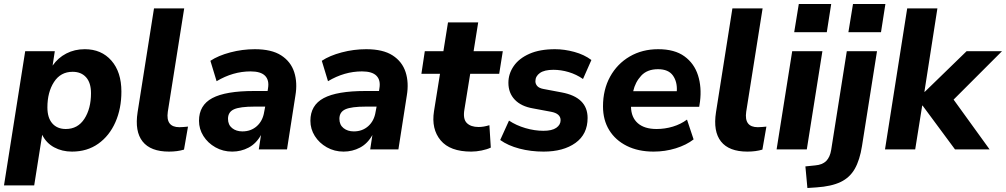

<svg xmlns="http://www.w3.org/2000/svg" viewBox="-29 -747 5030 960"><path d="M-9 180 97 -491H245L234 -419Q261 -458 302.5 -479.5Q344 -501 395 -501Q478 -501 528 -444Q578 -387 578 -289Q578 -204 548 -136Q518 -68 462.5 -28.5Q407 11 331 11Q281 11 241.5 -10.5Q202 -32 182 -73L142 180ZM300 -102Q360 -102 393 -153Q426 -204 426 -281Q426 -333 401.5 -360.5Q377 -388 334 -388Q274 -388 241 -337Q208 -286 208 -210Q208 -158 232.5 -130Q257 -102 300 -102Z M816 11Q724 11 684 -39.5Q644 -90 659 -186L741 -705H892L810 -188Q799 -111 868 -111Q878 -111 889 -112Q900 -113 911 -114L891 1Q858 11 816 11Z M1132 11Q1086 11 1048 -10.5Q1010 -32 988 -67Q966 -102 966 -143Q966 -221 1032.5 -256.5Q1099 -292 1241 -292H1309L1311 -305Q1318 -346 1296.5 -368Q1275 -390 1224 -390Q1136 -390 1054 -341L1023 -443Q1062 -469 1122.5 -485Q1183 -501 1245 -501Q1329 -501 1377 -470Q1425 -439 1442 -386.5Q1459 -334 1448 -269L1406 0H1265L1276 -72Q1252 -29 1214 -9Q1176 11 1132 11ZM1183 -90Q1226 -90 1255.5 -116.5Q1285 -143 1292 -188L1297 -214H1244Q1171 -214 1141 -200.5Q1111 -187 1111 -153Q1111 -123 1131.5 -106.5Q1152 -90 1183 -90Z M1689 11Q1643 11 1605 -10.5Q1567 -32 1545 -67Q1523 -102 1523 -143Q1523 -221 1589.5 -256.5Q1656 -292 1798 -292H1866L1868 -305Q1875 -346 1853.5 -368Q1832 -390 1781 -390Q1693 -390 1611 -341L1580 -443Q1619 -469 1679.5 -485Q1740 -501 1802 -501Q1886 -501 1934 -470Q1982 -439 1999 -386.5Q2016 -334 2005 -269L1963 0H1822L1833 -72Q1809 -29 1771 -9Q1733 11 1689 11ZM1740 -90Q1783 -90 1812.5 -116.5Q1842 -143 1849 -188L1854 -214H1801Q1728 -214 1698 -200.5Q1668 -187 1668 -153Q1668 -123 1688.5 -106.5Q1709 -90 1740 -90Z M2327 11Q2221 11 2174 -45.5Q2127 -102 2141 -191L2171 -378H2078L2095 -491H2188L2211 -635H2362L2339 -491H2485L2467 -378H2322L2293 -199Q2285 -152 2305 -132Q2325 -112 2364 -112Q2389 -112 2418 -121L2425 -9Q2406 0 2379 5.5Q2352 11 2327 11Z M2689 11Q2625 11 2568 -4Q2511 -19 2472 -47L2516 -144Q2552 -120 2598 -106.5Q2644 -93 2688 -93Q2731 -93 2752.5 -108Q2774 -123 2774 -146Q2774 -179 2727 -188L2636 -205Q2577 -215 2545 -248.5Q2513 -282 2513 -333Q2513 -378 2539.5 -416.5Q2566 -455 2618 -478Q2670 -501 2746 -501Q2793 -501 2842.5 -487.5Q2892 -474 2928 -447L2886 -352Q2853 -375 2814.5 -386.5Q2776 -398 2738 -398Q2693 -398 2670.5 -382Q2648 -366 2648 -341Q2648 -327 2657.5 -316.5Q2667 -306 2689 -302L2779 -285Q2909 -261 2909 -157Q2909 -76 2848.5 -32.5Q2788 11 2689 11Z M3239 11Q3162 11 3105 -17.5Q3048 -46 3017 -96.5Q2986 -147 2986 -215Q2986 -299 3021.5 -363.5Q3057 -428 3119.5 -464.5Q3182 -501 3262 -501Q3344 -501 3393 -465.5Q3442 -430 3461 -370.5Q3480 -311 3471 -239L3467 -213H3126Q3127 -160 3160 -131Q3193 -102 3254 -102Q3296 -102 3335.5 -114Q3375 -126 3406 -149L3439 -50Q3403 -22 3350 -5.5Q3297 11 3239 11ZM3261 -401Q3207 -401 3177 -368.5Q3147 -336 3137 -291H3355Q3358 -338 3335.5 -369.5Q3313 -401 3261 -401Z M3708 11Q3616 11 3576 -39.5Q3536 -90 3551 -186L3633 -705H3784L3702 -188Q3691 -111 3760 -111Q3770 -111 3781 -112Q3792 -113 3803 -114L3783 1Q3750 11 3708 11Z M3942 -586 3965 -727H4127L4105 -586ZM3854 0 3932 -491H4083L4005 0Z M4213 -586 4236 -727H4398L4376 -586ZM4008 193 3998 85 4047 80Q4083 77 4102 58Q4121 39 4127 2L4205 -491H4356L4281 -17Q4270 53 4245 97Q4220 141 4174 163Q4128 185 4053 190Z M4396 0 4507 -705H4658L4593 -288H4595L4804 -491H4981L4739 -249L4919 0H4746L4584 -219H4582L4547 0Z"/></svg>

Font: Nunito Sans ExtraBold
Style: Italic
Weight: 800
Italic angle: -9°
Designer: Vernon Adams
Foundry: Vernon Adams
Version: Version 3.006; ttfautohint (v1.8.3)